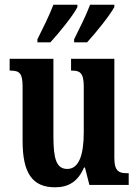

<svg xmlns="http://www.w3.org/2000/svg" viewBox="-20 -786 589 816"><path d="M295 -619V-606H350C387 -646 447 -721 466 -756V-766H363C346 -721 319 -667 295 -619ZM139 -619V-606H194C231 -646 292 -721 309 -756V-766H207C190 -721 163 -667 139 -619ZM214 10C271 10 311 -14 337 -74H341L360 0H527V-50H520C489 -50 466 -55 466 -114V-536H282V-486H285C316 -486 336 -480 336 -420V-224C336 -129 316 -68 266 -68C219 -68 207 -112 207 -208V-536H21V-486H24C64 -486 76 -474 76 -417V-187C76 -51 117 10 214 10Z"/></svg>

Font: Noto Serif Devanagari ExtraCondensed
Style: Bold
Weight: 700
Width: 2
Designer: Universal Thirst, Indian Type Foundry and the Monotype Design Team
Foundry: Monotype Imaging Inc.
Version: Version 2.004